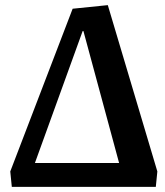

<svg xmlns="http://www.w3.org/2000/svg" viewBox="-20 -728 644 748"><path d="M26 0 20 -60 263 -694 400 -708 593 -60 587 0ZM116 -93H444L305 -607H302Z"/></svg>

Font: Literata 12pt SemiBold
Style: Italic
Weight: 600
Italic angle: -2°
Designer: Latin by Veronika Burian and Jose Scaglione. Greek by Irene Vlachou. Cyrillic by Vera Evstafieva
Foundry: TypeTogether
Version: Version 3.002